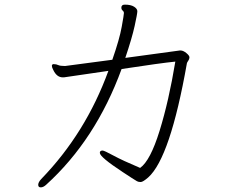

<svg xmlns="http://www.w3.org/2000/svg" viewBox="-20 -760 1040 829"><path d="M504 -727Q504 -740 519 -740Q545 -740 559 -731Q573 -722 573 -711.5Q573 -701 561.5 -648.5Q550 -596 521 -510L756 -542H760Q771 -542 784.5 -531Q798 -520 798 -512.5Q798 -505 793 -498Q788 -491 787 -487Q715 -79 620 6Q597 26 587.5 26Q578 26 571.5 22.5Q565 19 549 8.5Q533 -2 510 -17Q411 -82 411 -100Q411 -110 423 -110Q430 -110 469.5 -88.5Q509 -67 585 -35Q629 -66 669 -195Q709 -324 737 -494Q676 -488 505 -462Q393 -156 179 38Q167 49 156 49Q145 49 145 38Q145 27 158 13Q350 -185 448 -454Q260 -426 256 -426H251Q225 -426 210 -458Q204 -469 204 -475.5Q204 -482 210 -483H213Q223 -483 231.5 -479Q240 -475 261 -475L465 -502Q496 -591 505.5 -644Q515 -697 515 -703.5Q515 -710 509.5 -714.5Q504 -719 504 -727Z"/></svg>

Font: LXGW WenKai Light
Style: Regular
Weight: 300
Designer: LXGW / Fontworks Inc.
Foundry: LXGW / Fontworks Inc.
Version: Version 1.501; October 10, 2024